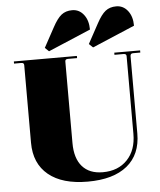

<svg xmlns="http://www.w3.org/2000/svg" viewBox="-59 -914 814 977"><g transform="rotate(-5 348.5 -426.0)"><path d="M436 -666 416 -685 471 -786Q494 -829 516 -846.5Q538 -864 571 -864Q607 -864 630 -834.5Q653 -805 653 -758ZM211 -666 191 -685 246 -786Q269 -829 291 -846.5Q313 -864 346 -864Q382 -864 405 -834.5Q428 -805 428 -758ZM350 12Q220 12 149.5 -46Q79 -104 79 -210V-607Q79 -619 65 -619H28V-630H350V-619H303Q289 -619 289 -607V-190Q289 -112 325.5 -70.5Q362 -29 430 -29Q509 -29 555.5 -78Q602 -127 602 -210V-607Q602 -619 588 -619H541V-630H673V-619H636Q622 -619 622 -605V-210Q622 -103 551.5 -45.5Q481 12 350 12Z"/></g></svg>

Font: Arapey Black-Display
Style: Regular
Weight: 900
Designer: Eduardo Rodriguez Tunni
Foundry: Eduardo Rodriguez Tunni
Version: Version 4.000